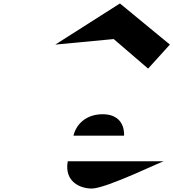

<svg xmlns="http://www.w3.org/2000/svg" viewBox="-20 -1281 1003 1111"><path d="M300 -1023 638 -1055 837 -884 963 -1023 674 -1261ZM930 -348C934 -357 597 -190 511 -190C443 -190 351 -230 372 -348ZM405 -496C422 -566 482 -620 574 -620C652 -620 700 -577 698 -496Z"/></svg>

Font: Hussar Dziwak
Style: Kur
Weight: 400
Version: Version 1.022